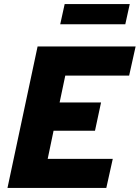

<svg xmlns="http://www.w3.org/2000/svg" viewBox="-20 -930 691 950"><path d="M17 0 166 -700H651L619 -556H303L275 -423H480L450 -283H245L216 -144H538L506 0ZM278 -810 300 -910H622L600 -810Z"/></svg>

Font: Red Hat Mono
Style: Italic
Weight: 400
Italic angle: -12°
Monospace: yes
Designer: Pentagram, MCKL
Foundry: MCKL
Version: Version 1.030